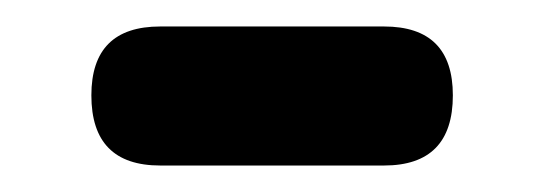

<svg xmlns="http://www.w3.org/2000/svg" viewBox="-20 -359 410 145"><path d="M101 -234Q49 -234 49 -287Q49 -339 101 -339H270Q322 -339 322 -287Q322 -234 270 -234H185Z"/></svg>

Font: GenSenRounded JP B
Style: Regular
Weight: 700
Version: Version 1.501;PS 1;hotconv 16.6.51;makeotf.lib2.5.65220